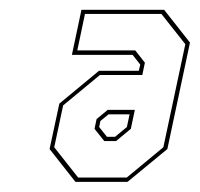

<svg xmlns="http://www.w3.org/2000/svg" viewBox="-20 -726 404 388"><path d="M132.4 -358.5 80.2 -424.8 99.9 -516.6 180 -582.9H260.5L263.4 -595.5L248 -615.1H125.3L144.6 -706.2H311.7L363.9 -639.9L318.2 -424.8L237.7 -358.5ZM137.9 -367.2H236.1L310.1 -428.4L354.5 -636.7L306.2 -697.8H151.7L136.2 -624.1H253.4L272.8 -599.3L267.6 -574.5H182L107.6 -513L89.6 -428.4ZM190.7 -440.9 171 -465.7 175.2 -485.4 197.7 -504H252.5L244.4 -465.7L214.5 -440.9ZM196.1 -449.6H212.6L236.4 -469.3L241.9 -495H199.4L182.9 -481.5L180.4 -469.3Z"/></svg>

Font: Tourney Condensed Thin
Style: Italic
Weight: 100
Width: 3
Italic angle: -12°
Designer: Tyler Finck
Foundry: Etcetera Type Co
Version: Version 1.010; ttfautohint (v1.8.3)